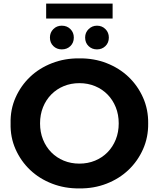

<svg xmlns="http://www.w3.org/2000/svg" viewBox="-20 -1037 884 1069"><path d="M39 -350Q37 -427 66.5 -493.5Q96 -560 147.5 -609Q199 -658 270 -685.5Q341 -713 422 -712Q503 -713 573.5 -685.5Q644 -658 695.5 -609Q747 -560 776.5 -493.5Q806 -427 805 -350Q806 -273 776.5 -206.5Q747 -140 695.5 -91Q644 -42 573.5 -14.5Q503 13 422 12Q341 13 270 -14.5Q199 -42 147.5 -91Q96 -140 66.5 -206.5Q37 -273 39 -350ZM641 -350Q641 -399 624.5 -440Q608 -481 578.5 -511Q549 -541 509 -557.5Q469 -574 422 -574Q375 -574 335 -557.5Q295 -541 265.5 -511Q236 -481 219.5 -440Q203 -399 203 -350Q203 -301 219.5 -260Q236 -219 265.5 -189Q295 -159 335 -142.5Q375 -126 422 -126Q469 -126 509 -142.5Q549 -159 578.5 -189Q608 -219 624.5 -260Q641 -301 641 -350ZM258 -828Q258 -856 277 -875Q296 -894 324 -894Q353 -894 372 -875Q391 -856 391 -828Q391 -799 372 -780.5Q353 -762 324 -762Q296 -762 277 -780.5Q258 -799 258 -828ZM454 -828Q454 -856 473.5 -875Q493 -894 520 -894Q548 -894 567 -875Q586 -856 586 -828Q586 -799 567 -780.5Q548 -762 520 -762Q492 -762 473 -780.5Q454 -799 454 -828ZM237 -1017H607V-934H237Z"/></svg>

Font: CMG Sans
Style: Bold
Weight: 700
Designer: Julieta Ulanovsky
Foundry: Julieta Ulanovsky
Version: Version 7.200